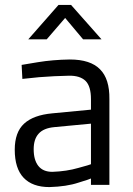

<svg xmlns="http://www.w3.org/2000/svg" viewBox="-20 -752 541 781"><path d="M350 -84Q347 -82 299 -69Q251 -55 193 -53Q155 -53 136 -77Q117 -101 117 -145Q117 -186 137 -208Q157 -231 202 -235L350 -249ZM425 -349Q426 -431 387 -470Q348 -510 264 -510Q195 -509 134 -499Q72 -489 68 -488L71 -431Q76 -432 139 -438Q202 -443 260 -444Q305 -445 328 -423Q350 -401 350 -349V-306L193 -291Q116 -284 78 -249Q40 -214 40 -143Q40 -67 76 -29Q112 9 181 9Q251 7 299 -9Q348 -24 350 -26V0H425ZM170 -592 245 -679 318 -592H393L269 -732H218L95 -592Z"/></svg>

Font: RazerF5
Style: Regular
Weight: 400
Foundry: Razer Inc.
Version: Version 2